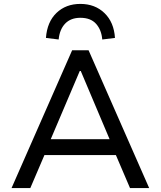

<svg xmlns="http://www.w3.org/2000/svg" viewBox="-20 -962 822 982"><path d="M39 0 349 -705H433L743 0H645L559 -201L606 -169H176L221 -201L135 0ZM388 -599 231 -230 206 -250H576L549 -230L393 -599ZM280 -760 215 -768Q221 -850 269 -896Q317 -942 391 -942Q466 -942 514.5 -895Q563 -848 568 -768L503 -760Q499 -809 471.5 -840Q444 -871 391 -871Q342 -871 313.5 -841.5Q285 -812 280 -760Z"/></svg>

Font: Nunito Sans 6pt
Style: Regular
Weight: 400
Version: Version 3.101;gftools[0.9.27]